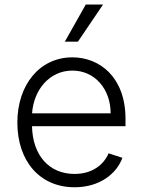

<svg xmlns="http://www.w3.org/2000/svg" viewBox="-20 -802 621 834"><path d="M304 11.4C413.4 11.4 486.9 -47.9 511.7 -116.5L451.7 -136C430.8 -87 381.4 -46.5 304 -46.5C192.5 -46.5 121.8 -127.8 119 -253.9H525.2V-285.2C525.2 -467.3 412.6 -552.9 294.4 -552.9C153.1 -552.9 55.4 -434.7 55.4 -269.5C55.4 -104 151.3 11.4 304 11.4ZM119.3 -309.7C126.1 -411.2 194.6 -495.4 294.4 -495.4C392 -495.4 460.6 -414.8 460.6 -309.7ZM261.7 -621.1H318.5L427.6 -782.3H352.6Z"/></svg>

Font: Karasuma Gothic
Style: Light
Weight: 300
Designer: Rasmus Andersson / Ryoko Nishizuka
Foundry: rsms
Version: Version 1.00